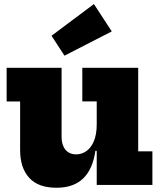

<svg xmlns="http://www.w3.org/2000/svg" viewBox="-20 -892 772 926"><path d="M446.5 -403H377V-565H646.5V-162H715V0H446.5ZM277 -565V-231Q277 -193 295.5 -170.2Q314 -147.5 347.5 -147.5Q373.5 -147.5 396 -162.8Q418.5 -178 432.5 -210.5Q446.5 -243 446.5 -294L476 -164.5H440Q427.5 -76 381 -31.2Q334.5 13.5 252.5 13.5Q164 13.5 120.5 -34.8Q77 -83 77 -168.5V-402.5H12V-565ZM433 -872.5 519 -740.5 291 -623.5 228.5 -719.5Z"/></svg>

Font: Hepta Slab ExtraBold
Style: Regular
Weight: 800
Designer: Michael LaGattuta
Foundry: Michael LaGattuta
Version: Version 1.102